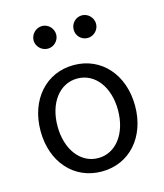

<svg xmlns="http://www.w3.org/2000/svg" viewBox="-103 -743 706 828"><g transform="rotate(-15 250.0 -328.5)"><path d="M162 -564C189 -564 212 -587 212 -614C212 -642 189 -665 162 -665C134 -665 111 -641 111 -614C111 -587 134 -564 162 -564ZM340 -564C367 -564 390 -587 390 -614C390 -642 367 -665 340 -665C312 -665 290 -642 290 -614C290 -586 312 -564 340 -564ZM250 8C374 8 461 -90 461 -229C461 -368 374 -467 250 -467C126 -467 39 -368 39 -229C39 -90 126 8 250 8ZM250 -52C171 -52 115 -126 115 -230C115 -334 171 -407 250 -407C329 -407 385 -334 385 -230C385 -126 329 -52 250 -52Z"/></g></svg>

Font: Inconsolata
Style: Regular
Weight: 400
Monospace: yes
Designer: Raph Levien, Cyreal, Brenton Simpson
Foundry: Raph Levien, Cyreal, Google
Version: Version 3.100